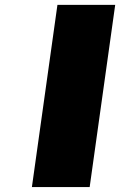

<svg xmlns="http://www.w3.org/2000/svg" viewBox="-20 -762 489 782"><path d="M109.9 0 213.9 -742.2H449.2L345.2 0Z"/></svg>

Font: Trueno UltraBlack
Style: Italic
Weight: 950
Designer: Julieta Ulanovsky
Foundry: Julieta Ulanovsky
Version: Version 3.001b | FøM Fix